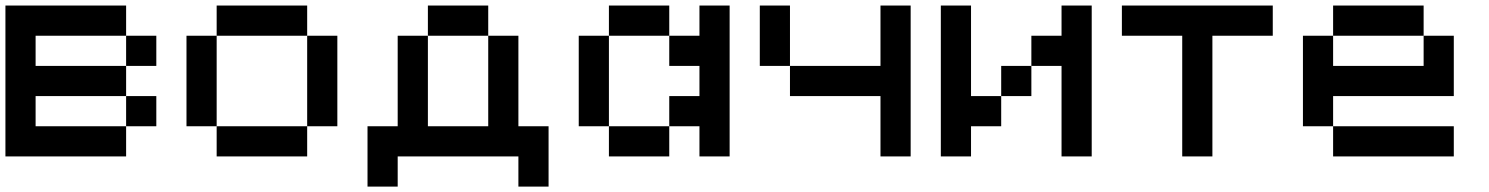

<svg xmlns="http://www.w3.org/2000/svg" viewBox="-20 -576 5484 707"><path d="M555.6 -111.1H444.4V-222.2H555.6ZM444.4 -555.6V-444.4H111.1V-333.3H444.4V-222.2H111.1V-111.1H444.4V0H0V-555.6ZM555.6 -333.3H444.4V-444.4H555.6Z M777.8 -111.1H666.7V-444.4H777.8ZM1111.1 -444.4H777.8V-555.6H1111.1ZM1222.2 -111.1H1111.1V-444.4H1222.2ZM1111.1 0H777.8V-111.1H1111.1Z M1444.4 0V111.1H1333.3V-111.1H1444.4V-444.4H1555.6V-111.1H1777.8V-444.4H1888.9V-111.1H2000V111.1H1888.9V0ZM1777.8 -444.4H1555.6V-555.6H1777.8Z M2222.2 -111.1H2111.1V-444.4H2222.2ZM2555.6 -333.3H2444.4V-444.4H2555.6V-555.6H2666.7V0H2555.6V-111.1H2444.4V-222.2H2555.6ZM2444.4 0H2222.2V-111.1H2444.4ZM2444.4 -444.4H2222.2V-555.6H2444.4Z M2777.8 -555.6H2888.9V-333.3H2777.8ZM3222.2 -333.3V-555.6H3333.3V0H3222.2V-222.2H2888.9V-333.3Z M3555.6 -111.1V0H3444.4V-555.6H3555.6V-222.2H3666.7V-111.1ZM3888.9 -444.4V-555.6H4000V0H3888.9V-333.3H3777.8V-444.4ZM3777.8 -222.2H3666.7V-333.3H3777.8Z M4444.4 -444.4V0H4333.3V-444.4H4111.1V-555.6H4666.7V-444.4Z M5222.2 -444.4H4888.9V-555.6H5222.2ZM4888.9 -222.2V-111.1H4777.8V-444.4H4888.9V-333.3H5222.2V-444.4H5333.3V-222.2ZM5333.3 0H4888.9V-111.1H5333.3Z"/></svg>

Font: Pixeloid Sans
Style: Regular
Weight: 400
Designer: GGBotNet
Foundry: GGBotNet
Version: 0.5